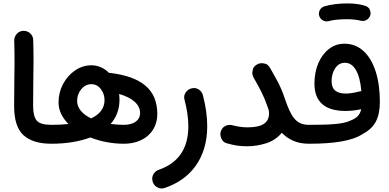

<svg xmlns="http://www.w3.org/2000/svg" viewBox="-20 -806 2273 1121"><path d="M62.5 -187C62.5 -106.4 80.6 -49.8 117.2 -16.6C153.8 16.6 208 33.2 279.8 33.2H280.3C295.4 33.2 308.6 27.8 319.3 17.1C330.1 5.9 335.4 -6.8 335.4 -22C335.4 -52.7 311 -77.1 280.3 -77.1H279.8C237.3 -77.1 209 -85.4 194.8 -101.6C180.7 -117.7 173.3 -147 173.3 -188.5C173.3 -315.9 175.8 -397.9 175.8 -444.8C175.8 -485.8 175.3 -528.3 173.8 -572.8C173.3 -603.5 147.5 -626 118.7 -626H116.2C101.1 -625.5 88.9 -620.1 78.6 -608.9C68.4 -597.7 63 -584.5 63 -569.8V-568.4C64.5 -523.4 64.9 -480.5 64.9 -439.5C64.9 -393.1 62.5 -312 62.5 -187Z M225.1 -22C225.1 -6.8 230.5 5.9 241.2 17.1C252.4 27.8 265.1 33.2 280.3 33.2C365.7 33.2 443.4 20.5 507.3 -3.4C570.3 21 635.7 33.2 703.6 33.2C819.3 33.2 898.4 -36.6 898.4 -140.1C898.4 -284.2 805.7 -356.9 626.5 -379.9C623 -380.4 620.1 -380.4 616.7 -380.4C589.4 -407.7 553.7 -424.8 514.2 -424.8C479.5 -424.8 447.8 -415 418.5 -395C389.2 -375 365.7 -348.1 348.1 -315.4C330.6 -282.2 321.8 -246.1 321.8 -207.5C321.8 -160.2 344.2 -117.7 379.9 -82C349.6 -78.6 316.4 -77.1 280.3 -77.1C249.5 -77.1 225.1 -52.7 225.1 -22ZM430.2 -217.3C430.2 -243.2 438.5 -266.1 454.6 -285.6C470.7 -304.7 490.7 -314.5 513.7 -314.5C535.6 -314.5 554.2 -305.2 568.8 -286.1C583 -267.1 590.3 -245.6 590.3 -221.7C590.3 -172.9 561.5 -138.2 512.2 -114.7C461.9 -138.7 430.2 -173.8 430.2 -217.3ZM677.7 -224.1C677.7 -235.4 676.8 -246.1 675.3 -257.3C751.5 -235.8 797.9 -197.3 797.9 -146C797.9 -103.5 762.2 -77.1 702.1 -77.1C676.3 -77.1 650.9 -79.1 626 -82.5C659.2 -120.1 677.7 -167.5 677.7 -224.1Z M1091.8 -288.1C1069.8 -279.8 1055.2 -257.8 1055.2 -238.8C1055.2 -233.4 1056.2 -228 1057.6 -222.7C1072.3 -166.5 1079.6 -115.2 1079.6 -68.4C1079.6 68.8 1014.2 148.9 906.2 185.5C882.3 193.8 868.7 217.3 868.7 236.3C868.7 242.2 869.6 248.5 871.6 255.4C879.4 281.2 904.8 294.4 922.9 294.4C929.2 294.4 935.5 293.5 942.4 291C1088.9 242.2 1189.9 121.1 1189.9 -68.4C1189.9 -125.5 1181.6 -186 1164.6 -250C1158.2 -277.3 1132.3 -292 1113.3 -292C1106.4 -292 1099.1 -290.5 1091.8 -288.1Z M1268.6 -37.1C1267.1 -31.7 1266.6 -26.9 1266.6 -22C1266.6 -12.7 1269.5 -2.4 1275.9 9.3C1281.7 20.5 1292 27.8 1306.6 31.2C1352.1 43.9 1379.4 47.9 1424.8 47.9C1460.9 47.9 1497.6 42 1534.7 30.3C1571.8 18.1 1602.1 -2 1625 -30.8C1661.6 6.3 1710.9 33.2 1781.2 33.2H1781.7C1796.9 33.2 1810.1 27.8 1820.8 17.1C1831.5 5.9 1836.9 -6.8 1836.9 -22C1836.9 -52.7 1812.5 -77.1 1781.7 -77.1H1781.2C1705.6 -78.1 1678.7 -128.9 1645.5 -223.1C1633.3 -259.8 1620.1 -292.5 1606 -320.3C1591.3 -348.1 1574.7 -378.4 1556.2 -410.2C1548.3 -423.3 1539.6 -431.2 1529.8 -433.6C1520 -436 1512.7 -437 1508.3 -437C1498 -437 1488.8 -434.6 1480 -429.2C1466.8 -421.4 1459.5 -412.6 1457 -402.8C1454.6 -392.6 1453.1 -385.3 1453.1 -380.9C1453.1 -371.1 1455.6 -361.8 1460.9 -352.5C1498 -288.1 1522.5 -241.2 1540.5 -187C1543 -179.7 1545.4 -172.9 1547.9 -166.5C1549.8 -159.2 1550.8 -152.3 1550.8 -145C1550.8 -91.8 1516.1 -62.5 1424.8 -62.5C1393.6 -62.5 1367.7 -66.9 1336.9 -74.7C1331.5 -76.2 1326.7 -76.7 1321.8 -76.7C1302.2 -76.7 1276.9 -66.4 1268.6 -37.1Z M1726.6 -22C1726.6 -6.8 1731.9 5.9 1742.7 17.1C1753.9 27.8 1766.6 33.2 1781.7 33.2C1926.8 33.2 2035.6 18.1 2098.6 -24.4C2168.9 -61.5 2197.8 -116.7 2197.8 -212.4C2197.8 -277.8 2189.9 -335.9 2173.8 -387.2C2141.6 -488.8 2079.1 -550.8 1991.2 -550.8C1957 -550.8 1926.8 -540.5 1900.4 -520C1847.7 -479 1815.9 -406.2 1815.9 -318.8C1815.9 -207 1881.3 -158.2 1998.5 -158.2C2026.9 -158.2 2057.1 -161.6 2088.9 -168.5C2081.1 -133.3 2061.5 -115.2 2023.9 -101.1C1982.4 -81.1 1905.3 -77.1 1781.7 -77.1C1766.6 -77.1 1753.9 -71.8 1742.7 -61C1731.9 -50.3 1726.6 -37.1 1726.6 -22ZM1916 -332C1916 -361.8 1923.3 -387.2 1937.5 -408.2C1951.7 -429.2 1970.7 -439.5 1993.7 -439.5C2046.9 -439.5 2080.6 -380.9 2089.8 -273.9C2086.4 -273.9 2083.5 -273.4 2080.1 -272.5C2056.2 -266.1 2025.9 -259.8 1999 -259.8C1946.3 -259.8 1916 -280.8 1916 -332ZM1843.8 -713.4C1851.1 -690.4 1872.1 -681.2 1887.2 -681.2C1891.6 -681.2 1895.5 -681.6 1899.4 -682.6C1924.3 -690.4 1963.9 -693.8 2008.3 -693.8C2036.1 -693.8 2066.9 -690.4 2085.9 -685.1C2089.8 -684.1 2093.8 -683.6 2097.7 -683.6C2107.9 -683.6 2123.5 -686.5 2135.7 -704.1C2141.1 -711.4 2143.6 -719.7 2143.6 -728.5C2143.6 -731.9 2142.6 -738.3 2140.1 -747.1C2137.7 -755.4 2130.9 -763.2 2118.7 -769.5C2092.8 -779.8 2054.7 -786.1 2008.3 -786.1C1961.4 -786.1 1910.6 -780.3 1874 -769C1850.1 -761.2 1841.8 -740.2 1841.8 -726.1C1841.8 -721.7 1842.3 -717.8 1843.8 -713.4Z"/></svg>

Font: Mikhak SemiBold
Style: Regular
Weight: 600
Designer: Amin Abedi
Version: Version 3.2